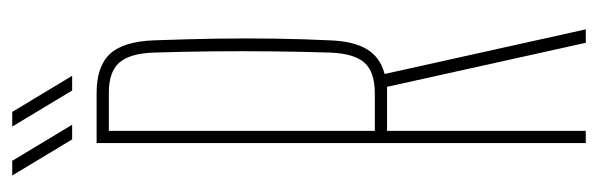

<svg xmlns="http://www.w3.org/2000/svg" viewBox="-352 -626 978 314"><g transform="rotate(-90 137.0 -469.0)"><path d="M60 0V-800H142Q185.5 -800 205.8 -778.2Q226 -756.5 228 -707Q230 -653 230.8 -602.8Q231.5 -552.5 230.8 -506.2Q230 -460 228 -418Q226.5 -379 213.2 -357.5Q200 -336 173 -329L246 0H224L152 -325H80V0ZM80 -345H141Q176.5 -345 191.5 -362Q206.5 -379 208 -418Q209.5 -466 210 -514.2Q210.5 -562.5 210 -610.8Q209.5 -659 208 -707Q206.5 -746 191.5 -763Q176.5 -780 142 -780H80ZM146 -840 87 -938H111L170 -840ZM66 -840 7 -938H31L90 -840Z"/></g></svg>

Font: Big Shoulders Thin
Style: Regular
Weight: 100
Designer: Patric King
Foundry: XO Type Co
Version: Version 2.002